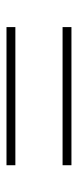

<svg xmlns="http://www.w3.org/2000/svg" viewBox="160 -652 245 606"><g transform="rotate(90 283.0 -348.5)"><path d="M501 -451V-423H65V-451ZM501 -274V-246H65V-274Z"/></g></svg>

Font: Bitter Thin ExtraLight
Style: Regular
Weight: 250
Version: Version 2.002